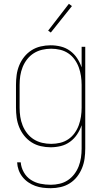

<svg xmlns="http://www.w3.org/2000/svg" viewBox="-20 -766 540 1009"><path d="M247 223Q226 223 205.5 220.5Q185 218 165.5 211Q146 204 128.5 192Q111 180 98 163.5Q85 147 78 127.5Q71 108 70 87H89Q91 114 105 139Q119 164 142 179Q165 194 192 199.5Q219 205 247 205Q270 205 293.5 199.5Q317 194 336.5 181Q356 168 370.5 149Q385 130 393.5 108Q402 86 405.5 62.5Q409 39 409 15V-108Q400 -82 385 -59.5Q370 -37 348 -21Q326 -5 299.5 1.5Q273 8 246 8Q220 8 194 2Q168 -4 146 -18Q124 -32 107.5 -52.5Q91 -73 81 -97.5Q71 -122 67.5 -148Q64 -174 64 -200V-320Q64 -346 67.5 -372Q71 -398 81 -422.5Q91 -447 107.5 -467.5Q124 -488 146 -502Q168 -516 194 -522Q220 -528 246 -528Q273 -528 299.5 -521.5Q326 -515 348 -499Q370 -483 385 -460.5Q400 -438 409 -412V-520H428V15Q428 41 424.5 67Q421 93 411 117.5Q401 142 385 162.5Q369 183 347 197Q325 211 299 217Q273 223 247 223ZM249 -10Q273 -10 296 -15.5Q319 -21 338.5 -34Q358 -47 372 -66.5Q386 -86 394 -108Q402 -130 405.5 -153.5Q409 -177 409 -200V-320Q409 -343 405.5 -366.5Q402 -390 394 -412Q386 -434 372 -453.5Q358 -473 338.5 -486Q319 -499 296 -504.5Q273 -510 249 -510Q225 -510 201.5 -504.5Q178 -499 158 -486.5Q138 -474 123 -455Q108 -436 99 -413.5Q90 -391 86.5 -367.5Q83 -344 83 -320V-200Q83 -176 86.5 -152.5Q90 -129 99 -106.5Q108 -84 123 -65Q138 -46 158 -33.5Q178 -21 201.5 -15.5Q225 -10 249 -10ZM247 -595 233 -605 342 -746 358 -734Z"/></svg>

Font: Iosevka SS04 Thin
Style: Regular
Weight: 100
Monospace: yes
Designer: Belleve Invis
Foundry: Belleve Invis
Version: Version 19.0.0; ttfautohint (v1.8.4)